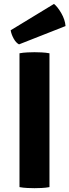

<svg xmlns="http://www.w3.org/2000/svg" viewBox="-20 -955 354 980"><path d="M79.5 -683Q97.5 -686.5 119.8 -687.5Q142 -688.5 156 -688.5Q171.5 -688.5 192.8 -687.5Q214 -686.5 232.5 -683V0Q214 3.5 192.8 4.5Q171.5 5.5 156 5.5Q142 5.5 119.8 4.5Q97.5 3.5 79.5 0ZM255.5 -935Q273.5 -921 292.8 -887.8Q312 -854.5 314.5 -822L77 -728.5Q61 -737 49.2 -759Q37.5 -781 34.5 -800.5Z"/></svg>

Font: Signika Negative
Style: Bold
Weight: 700
Designer: Anna Giedry
Foundry: Anna Giedry
Version: Version 2.001